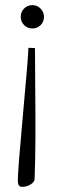

<svg xmlns="http://www.w3.org/2000/svg" viewBox="-20 -595 250 742"><path d="M105 -484.9Q86.4 -484.9 73.2 -498Q60.1 -511.2 60.1 -529.8Q60.1 -548.8 73.2 -562Q86.4 -575.2 105 -575.2Q123.5 -575.2 136.7 -562Q149.9 -548.8 149.9 -529.8Q149.9 -510.7 137 -497.8Q124 -484.9 105 -484.9ZM113.8 96.2Q113.3 106 104.5 113.3Q95.7 120.6 85.9 123.8Q76.2 127 68.8 127Q62.5 127 59.3 126.5Q56.2 126 52.5 120.4Q48.8 114.7 48.8 103Q48.8 64.5 68.8 -153.1Q88.9 -370.6 89.8 -410.2L115.2 -409.2Q115.2 -360.8 116.2 -254.9Q117.2 -148.9 116.9 -65.9Q116.7 17.1 113.8 96.2Z"/></svg>

Font: Rochester
Style: Regular
Weight: 400
Designer: Gillian Fisher
Foundry: Font Diner, Inc DBA Sideshow
Version: Version 1.005